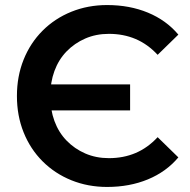

<svg xmlns="http://www.w3.org/2000/svg" viewBox="-20 -730 751 760"><path d="M495 -396V-293H134V-396ZM404 10Q328 10 262.5 -16.5Q197 -43 148.5 -91.5Q100 -140 73.5 -206Q47 -272 47 -350Q47 -428 73.5 -494Q100 -560 148.5 -608.5Q197 -657 262.5 -683.5Q328 -710 404 -710Q493 -710 565.5 -680Q638 -650 686 -593L604 -513Q565 -555 517 -575.5Q469 -596 411 -596Q360 -596 317.5 -577.5Q275 -559 243.5 -526.5Q212 -494 195.5 -449Q179 -404 179 -350Q179 -296 195.5 -251Q212 -206 243.5 -173.5Q275 -141 317.5 -122.5Q360 -104 411 -104Q469 -104 517 -124.5Q565 -145 604 -187L686 -107Q638 -50 565.5 -20Q493 10 404 10Z"/></svg>

Font: MOST Montserrat SemiBold
Style: Regular
Weight: 600
Designer: Julieta Ulanovsky
Foundry: Julieta Ulanovsky
Version: Version 8.000;March 11, 2024;FontCreator 15.0.0.2926 64-bit